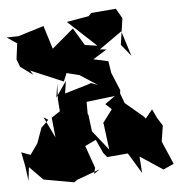

<svg xmlns="http://www.w3.org/2000/svg" viewBox="-71 -678 790 845"><g transform="rotate(-5 324.0 -255.5)"><path d="M389 -214 467 -140 450 -166 517 -123 494 -159 458 -255 460 -269 427 -349 419 -401 354 -415 415 -453 386 -456 487 -527 522 -416 480 -468 497 -584 472 -628 362 -619 350 -606 252 -589 377 -473 322 -481C307 -507 291 -532 276 -558L180 -477L148 -580L34 -545L-18 -544L26 -514L17 -444L30 -410L85 -370L72 -390L216 -329L231 -365L287 -351L364 -301L334 -312L328 -309L217 -276L225 -331L177 -261L186 -322L183 -254L187 -200L149 -175L158 -87L113 -180L133 -167L100 -135L76 -68L42 -20L2 -35L14 26L23 93L30 33L89 93L223 117L237 107L339 70L313 88L320 61L285 -38L336 -62L316 -99L361 -1L377 19L469 11L524 102L519 29L619 95L666 74L622 -28L633 -98L611 -133L592 -173L561 -135L554 -144L446 -235L426 -203L372 -131L374 -130L389 -13L320 -100L311 -173L308 -178V-231L434 -246Z"/></g></svg>

Font: Hussar Lance
Style: ExBd
Weight: 700
Foundry: Cannot Into Space Fonts, PlusOne Fonts
Version: Version 2.270